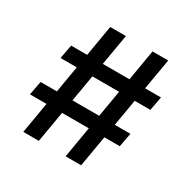

<svg xmlns="http://www.w3.org/2000/svg" viewBox="-159 -865 1012 1018"><g transform="rotate(30 347.0 -356.0)"><path d="M58 -275H608L592 -190H42ZM102 -523H652L636 -438H86ZM232 -712H328L206 0H111ZM491 -712H587L465 0H370Z"/></g></svg>

Font: 42dot Sans Light SemiBold
Style: Regular
Weight: 600
Version: Version 1.000